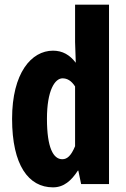

<svg xmlns="http://www.w3.org/2000/svg" viewBox="-20 -792 540 826"><path d="M208 14C255 14 287 -15 315 -58H317L329 0H449V-772H303V-611L306 -522C280 -556 249 -574 208 -574C115 -574 32 -478 32 -281C32 -81 103 14 208 14ZM248 -107C209 -107 182 -157 182 -281C182 -403 216 -455 249 -455C269 -455 287 -445 303 -420V-163C286 -122 269 -107 248 -107Z"/></svg>

Font: Noto Sans Mono CJK JP Bold
Style: Regular
Weight: 700
Designer: Ryoko NISHIZUKA (kana & ideographs); Paul D. Hunt (Latin, Greek & Cyrillic); Wenlong ZHANG (bopomofo); Sandoll Communica
Foundry: Adobe Systems Incorporated
Version: Version 1.004;PS 1.004;hotconv 1.0.82;makeotf.lib2.5.63406